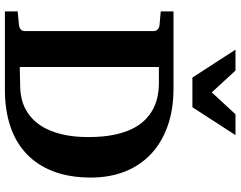

<svg xmlns="http://www.w3.org/2000/svg" viewBox="-116 -840 957 764"><g transform="rotate(90 362.0 -458.5)"><path d="M525.9 -332Q525.9 -389.6 517.1 -432.9Q508.3 -476.1 492.9 -507.1Q477.5 -538.1 456.5 -558.6Q435.5 -579.1 411.6 -591.1Q387.7 -603 361.8 -607.9Q335.9 -612.8 310.1 -612.8H247.1V-59.1L330.1 -61Q351.6 -61.5 374.5 -66.9Q397.5 -72.3 419.2 -84.5Q440.9 -96.7 460.2 -116.9Q479.5 -137.2 494.1 -167.2Q508.8 -197.3 517.3 -238Q525.9 -278.8 525.9 -332ZM687 -342.8Q687 -256.8 662.4 -192.6Q637.7 -128.4 592 -85.4Q546.4 -42.5 481.9 -21.2Q417.5 0 337.9 0H25.9V-50.8L81.1 -56.2Q89.8 -57.1 96.9 -62.7Q104 -68.4 104 -78.1V-592.8Q104 -602.5 96.9 -608.4Q89.8 -614.3 81.1 -615.2L25.9 -620.1V-670.9H332Q417.5 -670.9 483.6 -647Q549.8 -623 595 -579.8Q640.1 -536.6 663.6 -476.3Q687 -416 687 -342.8ZM407.2 -746.1H289.1L178.2 -917.5H261.2L348.1 -823.2L435.1 -917.5H518.1Z"/></g></svg>

Font: Charis SIL
Style: Bold
Weight: 700
Foundry: SIL International
Version: Version 4.112